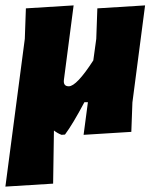

<svg xmlns="http://www.w3.org/2000/svg" viewBox="-29 -496 572 712"><path d="M208 -200Q205 -176 226 -176Q255 -176 317 -272L328 -352L332 -465L509 -476L462 -116L458 -7L281 4L297 -117H284Q241 -36 212 3L199 4Q184 -2 171 -12L168 185L-9 196L63 -352L67 -465L244 -476Z"/></svg>

Font: Alegreya Sans Black
Style: Italic
Weight: 900
Italic angle: -7°
Designer: Juan Pablo del Peral
Foundry: Huerta Tipografica
Version: Version 2.007